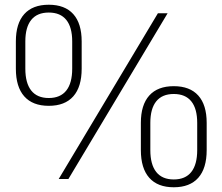

<svg xmlns="http://www.w3.org/2000/svg" viewBox="-20 -756 939 811"><path d="M47 -466V-581Q47 -657 82.5 -696.5Q118 -736 186 -736Q254 -736 289.5 -696.5Q325 -657 325 -581V-466Q325 -389 289.5 -349Q254 -309 186 -309Q118 -309 82.5 -349Q47 -389 47 -466ZM285 -466V-581Q285 -641 260 -672Q235 -703 186 -703Q137 -703 112 -672Q87 -641 87 -581V-466Q87 -405 112 -373.5Q137 -342 186 -342Q235 -342 260 -373.5Q285 -405 285 -466ZM647 -700H688L269 0H228ZM575 -122V-237Q575 -313 610.5 -352.5Q646 -392 714 -392Q782 -392 817.5 -352.5Q853 -313 853 -237V-122Q853 -45 817.5 -5Q782 35 714 35Q646 35 610.5 -5Q575 -45 575 -122ZM813 -122V-237Q813 -297 788 -328Q763 -359 714 -359Q665 -359 640 -328Q615 -297 615 -237V-122Q615 -61 640 -29.5Q665 2 714 2Q763 2 788 -29.5Q813 -61 813 -122Z"/></svg>

Font: KoHo Light
Style: Regular
Weight: 300
Version: Version 1.000; ttfautohint (v1.6)